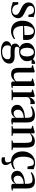

<svg xmlns="http://www.w3.org/2000/svg" viewBox="1706 -2266 796 4248"><g transform="rotate(90 2104.0 -142.0)"><path d="M197.5 11Q159.5 11 126.2 2.2Q93 -6.5 67.5 -15.5Q42 -24.5 26.5 -25L28 -147.5H74.5L97.5 -77Q102 -62.5 119.2 -48Q136.5 -33.5 159.8 -23.8Q183 -14 204.5 -14Q235.5 -14 259 -23Q282.5 -32 295.8 -50.2Q309 -68.5 309 -94.5Q309 -118 294 -136.2Q279 -154.5 249.2 -171.8Q219.5 -189 174.5 -209Q132 -227.5 100.2 -251Q68.5 -274.5 50.8 -305Q33 -335.5 33 -374.5Q33 -420.5 56 -452.8Q79 -485 119.5 -502Q160 -519 211.5 -519Q252.5 -519 279.8 -512.8Q307 -506.5 325 -499.5Q343 -492.5 356 -490L354.5 -372H310.5L288.5 -440Q283.5 -455 273.5 -467.8Q263.5 -480.5 247.2 -488Q231 -495.5 206 -495.5Q185 -495.5 162.8 -487.5Q140.5 -479.5 125.2 -461.8Q110 -444 110 -415.5Q110 -389.5 125.2 -370.2Q140.5 -351 166.5 -336Q192.5 -321 223 -306.5Q254 -292 282.5 -277.2Q311 -262.5 333.8 -244.2Q356.5 -226 369.8 -202.2Q383 -178.5 383 -146.5Q383 -101.5 361.8 -65.8Q340.5 -30 299.5 -9.5Q258.5 11 197.5 11Z M671.5 11.5Q595.5 11.5 543.8 -19.5Q492 -50.5 465.2 -107.2Q438.5 -164 438.5 -242.5Q438.5 -308.5 458 -359.8Q477.5 -411 510.5 -446.5Q543.5 -482 585.2 -500.2Q627 -518.5 672 -518.5Q760.5 -518.5 812 -471.5Q863.5 -424.5 864.5 -335Q865 -304 863.2 -285.2Q861.5 -266.5 858.5 -254.5H554.5Q555 -208 563.2 -168Q571.5 -128 589 -98.2Q606.5 -68.5 634 -51.5Q661.5 -34.5 700.5 -34.5Q737.5 -34.5 774.8 -47.8Q812 -61 834 -78.5L845 -56Q829 -39 801.5 -23.8Q774 -8.5 740.5 1.5Q707 11.5 671.5 11.5ZM554.5 -277 754.5 -286.5Q756 -300 756.2 -312Q756.5 -324 756.5 -337Q756.5 -412 736.8 -452.2Q717 -492.5 670.5 -492.5Q641 -492.5 619 -476.2Q597 -460 582.5 -430.8Q568 -401.5 561 -362.2Q554 -323 554.5 -277Z M1105.5 236Q1071.5 236 1033.8 229.8Q996 223.5 964 209.2Q932 195 911.8 170.8Q891.5 146.5 891.5 111.5Q891.5 83.5 905.2 61.8Q919 40 943 26Q967 12 998.5 7Q973 -5.5 958.2 -26Q943.5 -46.5 943.5 -79Q943.5 -104.5 955.2 -124Q967 -143.5 986.2 -157.8Q1005.5 -172 1027 -181Q971 -208 950.2 -250.2Q929.5 -292.5 929.5 -340.5Q929.5 -396 959.2 -436Q989 -476 1037.2 -497.2Q1085.5 -518.5 1141 -518.5Q1200 -518.5 1235.2 -503.5Q1270.5 -488.5 1289 -468Q1300.5 -491 1324.8 -505.5Q1349 -520 1372.5 -520H1393.5L1393 -443.5L1305 -443Q1313 -435 1319.2 -419.5Q1325.5 -404 1329.8 -384.2Q1334 -364.5 1334 -342.5Q1334 -288 1304.5 -248.5Q1275 -209 1227.2 -187.8Q1179.5 -166.5 1124 -166.5Q1104.5 -166.5 1083 -168.5Q1061.5 -170.5 1045.5 -173Q1036 -166 1025 -153.5Q1014 -141 1014 -117.5Q1014 -90 1035 -78.8Q1056 -67.5 1103.5 -67.5H1235.5Q1285.5 -67.5 1319 -53Q1352.5 -38.5 1369.8 -13.5Q1387 11.5 1387 43.5Q1387 89.5 1366.8 125.2Q1346.5 161 1309 185.8Q1271.5 210.5 1220 223.2Q1168.5 236 1105.5 236ZM1118.5 209.5Q1174.5 209.5 1213 194Q1251.5 178.5 1271.5 150.5Q1291.5 122.5 1291.5 86Q1291.5 67 1284 52.5Q1276.5 38 1257.8 29.8Q1239 21.5 1206 21.5H1103.5Q1074.5 21.5 1052.5 19.5Q1030.5 17.5 1016 13.5Q1003.5 23 993.2 40Q983 57 983 93Q983 133.5 1003.5 159.2Q1024 185 1055.2 197.2Q1086.5 209.5 1118.5 209.5ZM1126 -192.5Q1175 -192.5 1201.5 -230.2Q1228 -268 1228 -342.5Q1228 -386.5 1217 -420.2Q1206 -454 1186 -473.5Q1166 -493 1138 -493Q1105.5 -493 1083 -476.2Q1060.5 -459.5 1048.8 -426Q1037 -392.5 1037 -343Q1037 -299 1047 -265Q1057 -231 1077 -211.8Q1097 -192.5 1126 -192.5Z M1839 8.5Q1813.5 8.5 1798 -0.2Q1782.5 -9 1782.5 -34V-82.5Q1767 -60.5 1744.2 -39.2Q1721.5 -18 1692 -4Q1662.5 10 1625.5 10Q1548.5 10 1515 -30.8Q1481.5 -71.5 1481.5 -162.5L1481 -437L1424 -456.5V-472.5L1551 -509.5H1569L1583.5 -498V-164.5Q1583.5 -128.5 1589.5 -102.5Q1595.5 -76.5 1611 -62.5Q1626.5 -48.5 1655.5 -48.5Q1684 -48.5 1707 -55.5Q1730 -62.5 1748.2 -74.2Q1766.5 -86 1780 -99V-437L1717.5 -456.5V-472.5L1848.5 -509.5H1867L1882.5 -498V-27L1930.5 -24V-6.5Q1914 -2 1891.2 3.2Q1868.5 8.5 1839 8.5Z M1965 0V-18.5L2023 -34.5V-437.5L1963 -456.5V-472.5L2086 -509.5H2112.5L2127 -498L2126.5 -463L2124 -377.5L2126.5 -384Q2129 -401.5 2140 -423.5Q2151 -445.5 2168.5 -466Q2186 -486.5 2208.5 -500Q2231 -513.5 2257 -513.5Q2266.5 -513.5 2272.8 -512.2Q2279 -511 2283 -509.5V-409.5Q2278.5 -413 2269.5 -416.5Q2260.5 -420 2248 -420Q2224.5 -420 2202.2 -415Q2180 -410 2161 -396.5Q2142 -383 2127.5 -358.5L2128 -34.5L2198.5 -18.5V0Z M2437.5 8.5Q2401.5 8.5 2370.2 -6.5Q2339 -21.5 2319.2 -51.2Q2299.5 -81 2299.5 -125Q2299.5 -171.5 2327 -203.8Q2354.5 -236 2397.8 -256.2Q2441 -276.5 2491 -285.8Q2541 -295 2586 -295V-349.5Q2586 -382.5 2578 -408.2Q2570 -434 2551 -448.5Q2532 -463 2497.5 -463Q2449 -463 2409.5 -451.2Q2370 -439.5 2342 -424.5L2329 -445.5Q2347.5 -461 2376.8 -477.8Q2406 -494.5 2445 -505.8Q2484 -517 2531.5 -517Q2586.5 -517 2621.5 -497.8Q2656.5 -478.5 2673.2 -439.5Q2690 -400.5 2690 -342V-28L2737.5 -24.5V-7.5Q2727 -4.5 2712.5 -1Q2698 2.5 2680.8 5Q2663.5 7.5 2644.5 7.5Q2617.5 7.5 2602.5 -1.2Q2587.5 -10 2587.5 -34.5V-82Q2579 -64.5 2558.8 -43Q2538.5 -21.5 2508 -6.5Q2477.5 8.5 2437.5 8.5ZM2481 -46Q2513.5 -46 2539.2 -59.8Q2565 -73.5 2586 -98V-268.5Q2535 -268.5 2494.8 -253.2Q2454.5 -238 2430.8 -209.2Q2407 -180.5 2407 -139.5Q2407 -112 2417 -90.8Q2427 -69.5 2444 -57.8Q2461 -46 2481 -46Z M2825.5 -34.5V-437.5L2765 -457V-472.5L2890 -509.5H2915L2930 -498V-458.5L2929 -419.5Q2947 -442 2972.8 -464.2Q2998.5 -486.5 3031.5 -501Q3064.5 -515.5 3103 -515.5Q3158.5 -515.5 3189.5 -492.2Q3220.5 -469 3233 -425Q3245.5 -381 3245.5 -319.5V-34.5L3301 -18.5V0H3086.5V-18.5L3140.5 -34.5V-317Q3140.5 -358.5 3134.8 -389.2Q3129 -420 3112 -437Q3095 -454 3061 -454Q3031 -454 3008.8 -448Q2986.5 -442 2968 -430.8Q2949.5 -419.5 2930 -404V-34.5L2987 -18.5V0H2767V-18.5Z M3554.5 11Q3482.5 11 3432.2 -21.2Q3382 -53.5 3355.8 -111.2Q3329.5 -169 3329.5 -245.5Q3329.5 -304.5 3348 -354.5Q3366.5 -404.5 3400.5 -441.8Q3434.5 -479 3481.2 -499.5Q3528 -520 3584 -520Q3617.5 -520 3645 -513Q3672.5 -506 3692.8 -498.2Q3713 -490.5 3724.5 -488L3720.5 -352.5H3665L3644 -452.5Q3642.5 -461 3635.8 -470.8Q3629 -480.5 3614.2 -487.2Q3599.5 -494 3573 -494Q3540 -494 3511 -468.5Q3482 -443 3464.2 -391.8Q3446.5 -340.5 3446.5 -263.5Q3446.5 -208.5 3456 -166Q3465.5 -123.5 3484.2 -94.5Q3503 -65.5 3529.8 -50.5Q3556.5 -35.5 3590 -35.5Q3612.5 -35.5 3636 -41.2Q3659.5 -47 3680 -56.2Q3700.5 -65.5 3714 -75.5L3725 -54Q3710 -38 3682.8 -23Q3655.5 -8 3622.2 1.5Q3589 11 3554.5 11ZM3525 223.5Q3510.5 223.5 3492 220.2Q3473.5 217 3461.5 211.5V142.5Q3471 145.5 3482.8 147Q3494.5 148.5 3503 148.5Q3531 148.5 3552.2 135Q3573.5 121.5 3573.5 88.5Q3573.5 72.5 3568.8 56.2Q3564 40 3556.2 25Q3548.5 10 3539 -1L3554 -6L3565.5 -1Q3578.5 10.5 3594 31.2Q3609.5 52 3620.8 77.8Q3632 103.5 3632 132Q3632 161 3618.8 181.5Q3605.5 202 3581.5 212.8Q3557.5 223.5 3525 223.5Z M3897.5 8.5Q3861.5 8.5 3830.2 -6.5Q3799 -21.5 3779.2 -51.2Q3759.5 -81 3759.5 -125Q3759.5 -171.5 3787 -203.8Q3814.5 -236 3857.8 -256.2Q3901 -276.5 3951 -285.8Q4001 -295 4046 -295V-349.5Q4046 -382.5 4038 -408.2Q4030 -434 4011 -448.5Q3992 -463 3957.5 -463Q3909 -463 3869.5 -451.2Q3830 -439.5 3802 -424.5L3789 -445.5Q3807.5 -461 3836.8 -477.8Q3866 -494.5 3905 -505.8Q3944 -517 3991.5 -517Q4046.5 -517 4081.5 -497.8Q4116.5 -478.5 4133.2 -439.5Q4150 -400.5 4150 -342V-28L4197.5 -24.5V-7.5Q4187 -4.5 4172.5 -1Q4158 2.5 4140.8 5Q4123.5 7.5 4104.5 7.5Q4077.5 7.5 4062.5 -1.2Q4047.5 -10 4047.5 -34.5V-82Q4039 -64.5 4018.8 -43Q3998.5 -21.5 3968 -6.5Q3937.5 8.5 3897.5 8.5ZM3941 -46Q3973.5 -46 3999.2 -59.8Q4025 -73.5 4046 -98V-268.5Q3995 -268.5 3954.8 -253.2Q3914.5 -238 3890.8 -209.2Q3867 -180.5 3867 -139.5Q3867 -112 3877 -90.8Q3887 -69.5 3904 -57.8Q3921 -46 3941 -46Z"/></g></svg>

Font: Merriweather 144pt Medium
Style: Regular
Weight: 500
Version: Version 2.100